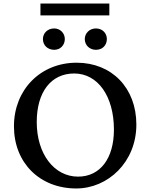

<svg xmlns="http://www.w3.org/2000/svg" viewBox="-20 -1056 850 1087"><path d="M412 11C590 11 752 -137 752 -351C752 -558 613 -701 414 -701C209 -701 59 -548 59 -341C59 -134 205 11 412 11ZM188 -365C188 -535 269 -640 400 -640C534 -640 625 -511 625 -322C625 -159 547 -56 422 -56C287 -56 188 -184 188 -365ZM209 -969H599V-1036H209ZM223 -835C223 -800 249 -774 287 -774C321 -774 347 -800 347 -835C347 -868 321 -895 287 -895C249 -895 223 -868 223 -835ZM460 -835C460 -800 487 -774 523 -774C560 -774 585 -800 585 -835C585 -868 560 -895 523 -895C487 -895 460 -868 460 -835Z"/></svg>

Font: TPK Tissa Web Medium
Style: Regular
Weight: 500
Designer: Jacques Le Bailly, Suppakit Chalermlarp | Katatrad Co.,Ltd.
Foundry: Jacques Le Bailly, Cadson Demak Co.,Ltd.
Version: Version 5.000;Glyphs 3.1.2 (3151)